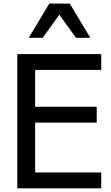

<svg xmlns="http://www.w3.org/2000/svg" viewBox="-20 -1020 601 1040"><path d="M357.9 -1000.5H247.1L135.7 -815.4H211.4L301.3 -940.4L391.6 -815.4H469.2ZM528.3 0V-85.9H170.4V-356H503.9V-441.9H170.4V-641.1H528.3V-727.1H73.7V0Z"/></svg>

Font: SG Kara
Style: Regular
Weight: 400
Designer: Damoon Khanjanzadeh
Version: Version 1.000